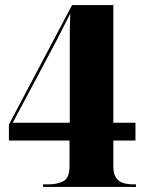

<svg xmlns="http://www.w3.org/2000/svg" viewBox="-20 -734 575 754"><path d="M149 0V-10H171Q205 -10 229 -22.5Q253 -35 253 -82V-182H15V-245L263 -714H425V-252H512V-182H425V-82Q425 -51 436 -35.5Q447 -20 465 -15Q483 -10 505 -10H514V0ZM30 -252H254V-491Q254 -539 254 -588Q254 -637 256 -681Q243 -656 228 -626Q213 -596 200 -571Z"/></svg>

Font: Noto Serif Display SemiCondensed Black
Style: Regular
Weight: 900
Width: 4
Designer: Monotype Design Team
Foundry: Monotype Imaging Inc.
Version: Version 2.009